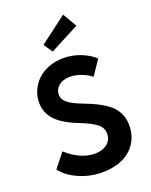

<svg xmlns="http://www.w3.org/2000/svg" viewBox="-186 -1125 976 1237"><g transform="rotate(-20 302.5 -506.0)"><path d="M22.7 -104.1 99.5 -200.9Q143.2 -160.5 193.2 -137.7Q243.2 -115 291.8 -115Q343.6 -115 376.6 -140.7Q409.5 -166.4 409.5 -209.5Q409.5 -249.1 377.7 -275.9Q345.9 -302.7 260 -336.8Q157.7 -376.8 111.6 -427.3Q65.5 -477.7 65.5 -547.7Q65.5 -590.5 83 -629.5Q100.5 -668.6 131.6 -698.4Q162.7 -728.2 209.1 -745.9Q255.5 -763.6 309.5 -763.6Q371.4 -763.6 429.1 -740.7Q486.8 -717.7 520.5 -683.6L452.7 -583.6Q422.3 -607.3 384.1 -621.6Q345.9 -635.9 307.7 -635.9Q259.1 -635.9 230.7 -611.4Q202.3 -586.8 202.3 -550.9Q202.3 -519.5 231.6 -495Q260.9 -470.5 332.7 -443.2Q378.6 -425.9 412 -409.5Q445.5 -393.2 475 -372.7Q504.5 -352.3 522.7 -329.3Q540.9 -306.4 551.4 -277Q561.8 -247.7 561.8 -212.7Q561.8 -142.3 527.7 -90.5Q493.6 -38.6 434.1 -12Q374.5 14.5 297.3 14.5Q212.3 14.5 137.5 -18.6Q62.7 -51.8 22.7 -104.1ZM260.9 -826.4 219.5 -886.8 405 -1027.3 460.9 -930.9Z"/></g></svg>

Font: Spartan MB
Style: Bold
Weight: 700
Designer: Matt Bailey, Mirko Velimirovic
Foundry: Matt Bailey
Version: Version 1.005